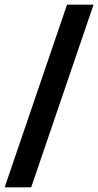

<svg xmlns="http://www.w3.org/2000/svg" viewBox="-29 -720 422 825"><path d="M259 -700H373L105 85H-9Z"/></svg>

Font: Cabin SemiBold
Style: Regular
Weight: 600
Designer: Pablo Impallari
Foundry: Pablo Impallari. http://www.impallari.com Igino Marini. http://www.ikern.com
Version: Version 2.001